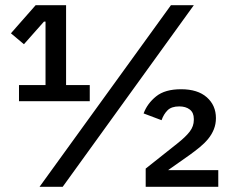

<svg xmlns="http://www.w3.org/2000/svg" viewBox="-20 -718 890 738"><path d="M819 0H540V-70L661 -166Q694 -192 709.5 -212.5Q725 -233 725 -257V-261Q725 -285 709.5 -297Q694 -309 669 -309Q639 -309 624 -294Q609 -279 601 -256L532 -282Q546 -320 580 -347.5Q614 -375 676 -375Q740 -375 775 -344Q810 -313 810 -264Q810 -241 802 -221Q794 -201 780 -184Q766 -167 747 -151.5Q728 -136 707 -121L626 -64H819ZM132 0 637 -698H725L221 0ZM53 -329V-391H155V-635H149L72 -548L22 -590L117 -698H234V-391H325V-329Z"/></svg>

Font: IBMPlexSans-Medium
Style: Regular
Weight: 500
Designer: Mike Abbink, Paul van der Laan, Pieter van Rosmalen
Foundry: Bold Monday
Version: Version 3.1